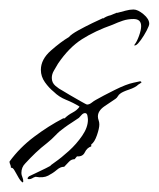

<svg xmlns="http://www.w3.org/2000/svg" viewBox="-48 -329 334 404"><path d="M0 55Q-4 53 -8.5 45.5Q-13 38 -17 30.5Q-21 23 -25 24Q-25 20 -26.5 17Q-28 14 -28 11Q-7 -18 23.5 -41Q54 -64 85 -80H88Q95 -87 104.5 -92Q114 -97 119 -104V-105Q106 -113 91 -119Q76 -125 65 -136Q55 -144 46.5 -156Q38 -168 38 -182Q38 -204 59 -222.5Q80 -241 97 -251Q102 -257 116.5 -265Q131 -273 146.5 -280.5Q162 -288 169 -291V-290Q176 -295 185 -297L197 -302H199Q207 -304 216 -306.5Q225 -309 233 -309Q242 -309 254 -299Q266 -289 266 -279Q266 -275 260.5 -264.5Q255 -254 248.5 -245Q242 -236 238 -234Q237 -234 236.5 -233.5Q236 -233 235 -233V-235Q240 -241 244.5 -253.5Q249 -266 249 -274Q249 -289 233 -289Q221 -289 210.5 -285.5Q200 -282 189 -277Q152 -264 124.5 -246.5Q97 -229 74 -195Q70 -188 65.5 -180.5Q61 -173 61 -165Q61 -155 68.5 -148.5Q76 -142 84 -138Q87 -136 99 -129Q111 -122 122.5 -115.5Q134 -109 135 -109Q140 -109 145 -113Q150 -117 154 -119Q168 -127 193 -139.5Q218 -152 233 -155L247 -158Q248 -158 250 -156Q249 -155 247 -153.5Q245 -152 243 -151Q237 -145 223.5 -140.5Q210 -136 205 -132Q202 -130 200 -126.5Q198 -123 195 -121Q186 -115 172 -105.5Q158 -96 158 -84Q158 -80 159.5 -76Q161 -72 161 -67Q161 -59 156 -44.5Q151 -30 144 -25V-21Q135 -18 130.5 -8.5Q126 1 114 0L109 6Q102 6 97 11.5Q92 17 87 22H86Q79 22 71.5 28.5Q64 35 53.5 40.5Q43 46 27 43Q23 44 20 46Q17 48 13 48Q10 48 10 46Q10 45 13 42Q17 40 34 32Q51 24 58 20Q58 19 62.5 16Q67 13 68 12Q81 3 97 -11.5Q113 -26 125 -43.5Q137 -61 137 -77Q137 -80 136 -85.5Q135 -91 131 -91Q127 -91 123.5 -87Q120 -83 118 -81Q111 -76 103 -71Q95 -66 87 -60Q77 -53 69 -44.5Q61 -36 51 -28Q38 -18 27 -7.5Q16 3 5 15Q-3 23 -3 35Q-3 39 -1 43.5Q1 48 1 53Z"/></svg>

Font: Qwitcher Grypen
Style: Regular
Weight: 400
Designer: Robert E. Leuschke
Foundry: Robert E. Leuschke
Version: Version 1.100; ttfautohint (v1.8.3)